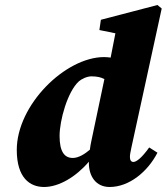

<svg xmlns="http://www.w3.org/2000/svg" viewBox="-20 -731 666 767"><path d="M218 -188C218 -249 249 -364 295 -406C305 -415 327 -426 345 -426C369 -426 384 -422 397 -415L345 -168C343 -157 340 -145 339 -133C319 -116 294 -100 271 -100C238 -100 218 -124 218 -188ZM505 -142 626 -697 609 -711 383 -652 377 -611 441 -598 422 -501C413 -502 405 -503 396 -503C241 -503 47 -312 47 -132C47 -21 99 16 156 16C215 16 283 -24 335 -85C335 -83 335 -82 335 -80C335 -27 363 16 418 16C496 16 570 -45 609 -121L576 -142C547 -101 525 -84 513 -84C504 -84 499 -91 499 -104C499 -114 501 -122 505 -142Z"/></svg>

Font: Source Serif Pro Black
Style: Italic
Weight: 900
Italic angle: -12°
Designer: Frank Grießhammer
Foundry: Adobe Systems Incorporated
Version: Version 3.001;hotconv 1.0.111;makeotfexe 2.5.65597